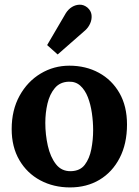

<svg xmlns="http://www.w3.org/2000/svg" viewBox="-20 -803 606 839"><path d="M286 16Q214 16 156 -15Q98 -46 64.5 -103.5Q31 -161 31 -239Q31 -322 65.5 -384.5Q100 -447 157.5 -481.5Q215 -516 283 -516Q355 -516 412 -485Q469 -454 502 -396.5Q535 -339 535 -259Q535 -175 503 -113Q471 -51 415 -17.5Q359 16 286 16ZM290 -55Q330 -56 350.5 -83Q371 -110 379 -151Q387 -192 387 -234Q387 -271 381.5 -309Q376 -347 364 -378Q352 -409 331.5 -428Q311 -447 281 -446Q242 -445 219.5 -418Q197 -391 187.5 -350.5Q178 -310 178 -266Q178 -215 189 -166Q200 -117 224.5 -85.5Q249 -54 290 -55ZM232 -565 186 -606 268 -746Q279 -763 294.5 -772.5Q310 -782 328 -782.5Q346 -783 362 -770Q378 -756 380 -737.5Q382 -719 374.5 -701.5Q367 -684 353 -671Z"/></svg>

Font: Lora
Style: Weight 700
Weight: 700
Designer: Olga Karpushina, Alexei Vanyashin (Cyrillic)
Foundry: Cyreal
Version: Version 3.001